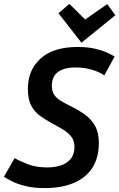

<svg xmlns="http://www.w3.org/2000/svg" viewBox="-20 -950 612 985"><path d="M210 15Q152 15 110.5 4.5Q69 -6 42 -19.5Q15 -33 0 -43L55 -139Q76 -126 120 -108.5Q164 -91 223 -91Q259 -91 291 -101Q323 -111 342.5 -134.5Q362 -158 362 -197Q362 -227 347 -247Q332 -267 307 -283Q282 -299 251 -315Q216 -334 186.5 -355Q157 -376 140 -408.5Q123 -441 123 -495Q123 -591 188.5 -650Q254 -709 378 -709Q428 -709 465.5 -700.5Q503 -692 528.5 -680.5Q554 -669 568 -660L515 -563Q492 -580 453 -592Q414 -604 361 -604Q313 -604 279.5 -582Q246 -560 246 -509Q246 -482 258 -464Q270 -446 290.5 -433.5Q311 -421 337 -408Q381 -387 414.5 -363Q448 -339 467.5 -304.5Q487 -270 487 -216Q487 -141 454 -89.5Q421 -38 358.5 -11.5Q296 15 210 15ZM398 -731 280 -882 336 -930 417 -850 530 -929 572 -872Z"/></svg>

Font: Ubuntu Sans Mono SemiBold
Style: Italic
Weight: 600
Italic angle: -13.5°
Monospace: yes
Designer: Dalton Maag Ltd
Foundry: Dalton Maag Ltd
Version: Version 1.006